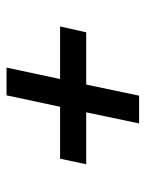

<svg xmlns="http://www.w3.org/2000/svg" viewBox="51 -547 446 588"><g transform="rotate(-90 274.0 -253.0)"><path d="M190 -50 224 -212H65L82 -292H241L276 -456H361L326 -292H487L469 -212H309L275 -50Z"/></g></svg>

Font: Saira Medium
Style: Italic
Weight: 500
Italic angle: -12°
Designer: Hector Gatti with collaboration of the Omnibus-Type team
Foundry: Omnibus-Type
Version: Version 1.100; ttfautohint (v1.8.3)